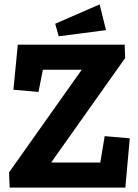

<svg xmlns="http://www.w3.org/2000/svg" viewBox="-20 -853 629 873"><path d="M462 -716 247 -688 231 -745 433 -833ZM550 0H24L21 -69L351 -535V-536H175L155 -435L41 -445L61 -650H547L549 -589L214 -116V-114H436L456 -234L570 -224Z"/></svg>

Font: Zilla Slab Bold
Style: Bold
Weight: 700
Designer: Typotheque.com
Foundry: Typotheque type foundry
Version: Version 1.1; 2017; ttfautohint (v1.6)